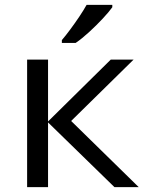

<svg xmlns="http://www.w3.org/2000/svg" viewBox="-20 -768 602 788"><path d="M440.9 -748V-738.3Q428.2 -720.2 402.3 -692.4Q376.5 -664.6 346.4 -637Q316.4 -609.4 290.5 -591.8H233.9V-603.5Q249.5 -621.6 268.3 -647Q287.1 -672.4 305.2 -699.2Q323.2 -726.1 335.4 -748ZM177.2 -269.5 434.6 -523.4H528.3L272 -271.5L549.3 0H449.7L177.2 -265.6V0H91.3V-523.4H177.2Z"/></svg>

Font: Lunasima
Style: Regular
Weight: 400
Designer: The DocRepair Project, Monotype Design Team
Foundry: Google
Version: Version 2.009